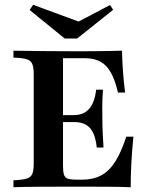

<svg xmlns="http://www.w3.org/2000/svg" viewBox="-20 -783 633 803"><path d="M36.3 0V-29Q73.4 -30.6 91.1 -35.9Q108.9 -41.1 114.9 -55.6Q121 -70.2 121 -98.4V-472.6Q121 -501.6 114.9 -515.7Q108.9 -529.8 91.1 -535.5Q73.4 -541.1 36.3 -541.9V-571Q79.8 -570.2 150 -569.4Q220.2 -568.5 313.7 -568.5Q349.2 -568.5 381 -569Q412.9 -569.4 440.3 -569.8Q467.7 -570.2 490.3 -571Q491.1 -526.6 494.4 -483.1Q497.6 -439.5 503.2 -396H473.4Q461.3 -448.4 443.5 -479.8Q425.8 -511.3 399.6 -525.4Q373.4 -539.5 335.5 -539.5H243.5V-89.5Q243.5 -65.3 247.6 -52.4Q251.6 -39.5 264.1 -35.5Q276.6 -31.5 300.8 -31.5H323.4Q369.4 -31.5 403.2 -49.6Q437.1 -67.7 462.1 -107.3Q487.1 -146.8 508.1 -211.3H537.9Q532.3 -154 529.4 -102Q526.6 -50 526.6 0Q487.1 -1.6 434.3 -2Q381.5 -2.4 309.7 -2.4Q217.7 -2.4 148.4 -2Q79 -1.6 36.3 0ZM217.7 -272.6V-301.6H364.5V-272.6ZM384.7 -166.1Q380.6 -204 369.4 -227.4Q358.1 -250.8 338.7 -261.7Q319.4 -272.6 288.7 -272.6V-301.6Q329.8 -301.6 352.8 -327.8Q375.8 -354 382.3 -408.1H410.5Q407.3 -360.5 407.7 -334.7Q408.1 -308.9 408.1 -287.1Q408.1 -270.2 408.5 -253.6Q408.9 -237.1 410.1 -216.5Q411.3 -196 412.9 -166.1ZM440.3 -762.1 453.2 -741.9 302.4 -621.8H250.8L104 -741.1L118.5 -762.9L333.1 -683.9L288.7 -682.3Z"/></svg>

Font: Playfair
Style: Bold
Weight: 700
Designer: Claus Eggers Sørensen
Foundry: Claus Eggers Sørensen
Version: Version 2.001;gftools[0.9.30]